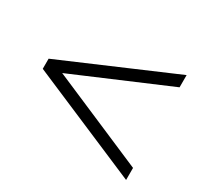

<svg xmlns="http://www.w3.org/2000/svg" viewBox="-127 -848 1010 953"><g transform="rotate(30 378.0 -371.5)"><path d="M691 -140V-71L57 -342V-400L691 -672V-602L151 -372Z"/></g></svg>

Font: Shippori Mincho SemiBold
Style: Regular
Weight: 600
Designer: FONTDASU
Foundry: FONTDASU / Google Inc. / but / Adobe
Version: Version 3.110; ttfautohint (v1.8.3)